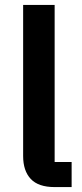

<svg xmlns="http://www.w3.org/2000/svg" viewBox="-20 -760 334 780"><path d="M202 0Q136 0 105 -33Q74 -66 74 -126V-740H202V-102H271V0Z"/></svg>

Font: IBM Plex Sans SmBld
Style: Regular
Weight: 600
Designer: Mike Abbink, Paul van der Laan, Pieter van Rosmalen
Foundry: Bold Monday
Version: Version 3.005